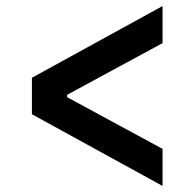

<svg xmlns="http://www.w3.org/2000/svg" viewBox="-20 -621 640 632"><path d="M515 -9C515 -9 515 -131 515 -131C515 -131 201 -301 201 -301C201 -301 201 -309 201 -309C201 -309 515 -479 515 -479C515 -479 515 -601 515 -601C515 -601 85 -365 85 -365C85 -365 85 -245 85 -245C85 -245 515 -9 515 -9Z"/></svg>

Font: IBM Plex Mono Mod
Style: SemiBold
Weight: 500
Designer: Mike Abbink, Paul van der Laan, Pieter van Rosmalen
Foundry: Bold Monday
Version: ""